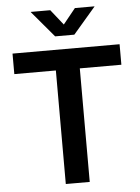

<svg xmlns="http://www.w3.org/2000/svg" viewBox="-62 -991 757 1038"><g transform="rotate(-5 317.0 -471.5)"><path d="M26.9 -616.2V-727.5H607.9V-616.2H382.3V0H252.4V-616.2ZM250.5 -943.4 316.9 -859.9 384.3 -943.4H490.2V-941.9L368.7 -800.3H264.6L145 -941.9V-943.4Z"/></g></svg>

Font: Inter 28pt SemiBold
Style: Regular
Weight: 600
Designer: Rasmus Andersson
Foundry: rsms
Version: Version 4.001;git-66647c0bb